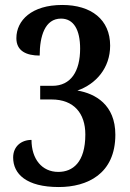

<svg xmlns="http://www.w3.org/2000/svg" viewBox="-20 -744 524 774"><path d="M217 10C332 10 445 -43 445 -201C445 -322 364 -367 292 -379C367 -405 424 -470 424 -560C424 -665 348 -724 231 -724C108 -724 46 -662 46 -590C46 -538 87 -520 140 -520C140 -598 161 -669 226 -669C277 -669 303 -624 303 -548C303 -457 266 -398 191 -398H142V-343H188C278 -343 324 -287 324 -202C324 -89 273 -51 215 -51C149 -51 107 -103 107 -180C66 -180 33 -154 33 -109C33 -43 86 10 217 10Z"/></svg>

Font: Noto Serif Myanmar Condensed SemiBold
Style: Regular
Weight: 600
Width: 3
Designer: Ben Mitchell and the Monotype Design Team
Foundry: Monotype Imaging Inc.
Version: Version 2.106